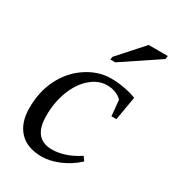

<svg xmlns="http://www.w3.org/2000/svg" viewBox="-172 -791 815 901"><g transform="rotate(30 235.5 -340.5)"><path d="M378 -69 377 -67Q337 -30 287 -9Q238 12 193 12Q114 12 72 -33Q30 -78 30 -158Q30 -245 64 -314Q99 -385 162 -427Q225 -469 294 -469Q332 -469 368 -462Q406 -455 432 -444L410 -316H383L375 -401Q344 -432 293 -432Q247 -432 206 -397Q165 -362 141 -301Q117 -240 117 -166Q117 -41 218 -41Q289 -41 363 -90ZM245 -544 248 -560 367 -693H471L468 -675L272 -544Z"/></g></svg>

Font: Libra Serif Modern
Style: Italic
Weight: 400
Italic angle: -12°
Designer: Stefan Peev, Context Ltd
Foundry: Stefan Peev, Context Ltd
Version: Version 1.000